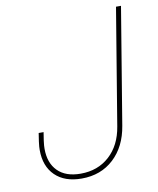

<svg xmlns="http://www.w3.org/2000/svg" viewBox="-83 -793 713 867"><g transform="rotate(-10 273.5 -359.5)"><path d="M221.7 9.8Q144 9.8 100.3 -32.7Q56.6 -75.2 56.6 -149.9Q56.6 -156.7 57.1 -165.3Q57.6 -173.8 59.6 -188.2Q61.5 -202.6 65.4 -226.6H87.9Q84 -202.6 82 -188.5Q80.1 -174.3 79.6 -166.3Q79.1 -158.2 79.1 -151.4Q79.1 -86.4 115.7 -49.6Q152.3 -12.7 220.7 -12.7Q299.8 -12.7 353 -61Q406.2 -109.4 419.9 -193.4L508.3 -727.5H531.2L442.9 -193.4Q427.7 -99.6 368.9 -44.9Q310.1 9.8 221.7 9.8Z"/></g></svg>

Font: Inter 18pt Thin
Style: Italic
Weight: 250
Italic angle: -9.3988°
Version: Version 4.001;git-66647c0bb